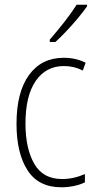

<svg xmlns="http://www.w3.org/2000/svg" viewBox="-20 -784 406 814"><path d="M240 10Q143 10 96.5 -62.5Q50 -135 50 -259Q50 -393 103 -466Q156 -539 250 -539Q302 -539 343 -518L331 -485Q294 -504 251 -504Q175 -504 131.5 -441Q88 -378 88 -260Q88 -155 125 -90Q162 -25 243 -25Q292 -25 340 -46V-11Q320 -1 293.5 4.5Q267 10 240 10ZM349 -757Q333 -734 309.5 -706Q286 -678 261 -651.5Q236 -625 215 -606H191V-616Q223 -653 252.5 -690.5Q282 -728 305 -764H349Z"/></svg>

Font: Noto Sans Thai Cond ExtLt
Style: Regular
Weight: 200
Width: 3
Designer: Monotype Design Team
Foundry: Monotype Imaging Inc.
Version: Version 2.002; ttfautohint (v1.8.4.7-5d5b)